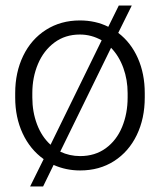

<svg xmlns="http://www.w3.org/2000/svg" viewBox="-20 -607 577 695"><path d="M35 -254V-270Q35 -345 64 -405Q93 -465 146.5 -499Q200 -533 269 -533Q326 -533 372 -510L410 -587H457L408 -488Q454 -453 479 -396.5Q504 -340 504 -270V-254Q504 -178 475 -118Q446 -58 393 -24Q340 10 270 10Q219 10 174 -10L136 68H89L138 -31Q89 -66 62 -124Q35 -182 35 -254ZM163 -83 348 -461Q311 -482 269 -482Q216 -482 177 -453Q138 -424 117.5 -375.5Q97 -327 97 -270V-254Q97 -202 114 -157Q131 -112 163 -83ZM382 -434 198 -58Q232 -42 270 -42Q324 -42 363 -70.5Q402 -99 422 -147.5Q442 -196 442 -254V-270Q442 -318 426.5 -361Q411 -404 382 -434Z"/></svg>

Font: Freesentation 3 Light
Style: Regular
Weight: 300
Designer: glyphs from Roboto by Christian Robertson / Hangul glyphs from Noto Sans CJK(Source Han Sans) by Jang Soo-young and Kang
Foundry: PT&
Version: Version 2.001